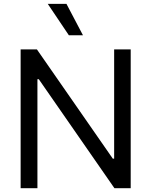

<svg xmlns="http://www.w3.org/2000/svg" viewBox="-20 -986 793 1006"><path d="M664.8 -727.3H578.1V-154.8H571L173.3 -727.3H88.1V0H176.1V-571H183.2L579.5 0H664.8ZM340.9 -801.1H414.8L328.1 -965.9H230.1Z"/></svg>

Font: Karasuma Gothic
Style: Regular
Weight: 400
Designer: Rasmus Andersson, Ryoko Nishizuka
Foundry: Genbu
Version: Version 1.00